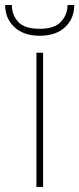

<svg xmlns="http://www.w3.org/2000/svg" viewBox="-55 -736 312 756"><path d="M114.7 -528.3V0H88.4V-528.3ZM210.9 -716.3H237.3Q237.3 -663.1 201.4 -629.2Q165.5 -595.2 101.6 -595.2Q38.1 -595.2 1.7 -629.2Q-34.7 -663.1 -34.7 -716.3H-8.3Q-8.3 -677.7 16.4 -650.1Q41 -622.6 101.6 -622.6Q159.7 -622.6 185.3 -650.6Q210.9 -678.7 210.9 -716.3Z"/></svg>

Font: Vazirmatn RD FD Thin
Style: Regular
Weight: 100
Designer: Saber Rastikerdar
Foundry: Saber Rastikerdar
Version: Version 33.003